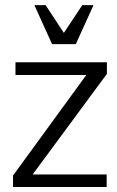

<svg xmlns="http://www.w3.org/2000/svg" viewBox="-20 -749 469 769"><path d="M32.2 0ZM283.7 -572.3H188.5L117.7 -728.5H162.6L235.8 -617.2L309.6 -728.5H354.5ZM42 -448.7V-499.5H408.2V-453.1L110.8 -50.3H407.2V0H32.2V-45.9L325.7 -448.7Z"/></svg>

Font: Pontano Sans
Style: Regular
Weight: 400
Foundry: vernon adams
Version: 1.0